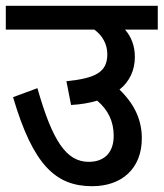

<svg xmlns="http://www.w3.org/2000/svg" viewBox="-20 -642 564 662"><path d="M0 -622V-540H305C333 -520 350 -490 350 -455C350 -393 309 -372 209 -362L225 -280C259 -282 289 -287 315 -295C353 -263 372 -223 372 -174C372 -113 337 -84 286 -84C209 -84 161 -155 109 -338L25 -307C94 -73 172 0 298 0C399 0 469 -60 469 -165C469 -227 445 -282 392 -333C427 -361 445 -400 445 -446C445 -483 433 -515 411 -540H524V-622Z"/></svg>

Font: Noto Sans Devanagari SemiCondensed Medium
Style: Regular
Weight: 500
Width: 4
Designer: Jelle Bosma - Monotype Design Team
Foundry: Monotype Imaging Inc.
Version: Version 2.004